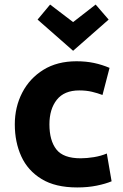

<svg xmlns="http://www.w3.org/2000/svg" viewBox="-20 -809 540 843"><path d="M319 14Q223 14 162.5 -23Q102 -60 73.5 -122.5Q45 -185 45 -263Q45 -339 77.5 -402Q110 -465 170.5 -502.5Q231 -540 316 -540Q358 -540 393 -532.5Q428 -525 461 -511L430 -392Q409 -400 384 -406Q359 -412 328 -412Q262 -412 229.5 -371Q197 -330 197 -263Q197 -192 227.5 -153Q258 -114 334 -114Q361 -114 392 -119Q423 -124 449 -135L470 -13Q444 -2 405 6Q366 14 319 14ZM301 -586 145 -723 200 -789 301 -712 400 -789 457 -723Z"/></svg>

Font: Ubuntu Sans ExtraBold
Style: Regular
Weight: 800
Designer: Dalton Maag Ltd
Foundry: Dalton Maag Ltd
Version: Version 1.006; ttfautohint (v1.8.4.7-5d5b)